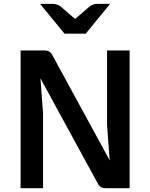

<svg xmlns="http://www.w3.org/2000/svg" viewBox="-20 -986 787 1006"><path d="M659.2 -721.7V0H533.7Q519 0 508.8 -6.1Q498.5 -12.2 492.2 -24.9L191.9 -575.7L205.6 -392.1V0H87.9V-721.7H212.9Q227.5 -721.7 237.8 -715.8Q248 -710 254.4 -696.8L554.7 -146L541 -330.1V-721.7ZM317.9 -809.6H429.2L557.1 -965.8H492.7Q479 -965.8 469.2 -962.6Q459.5 -959.5 449.2 -951.7L373.5 -886.7L297.9 -951.7Q287.6 -959.5 277.8 -962.6Q268.1 -965.8 254.4 -965.8H189.9Z"/></svg>

Font: Lycee Sans SemiBold
Style: Regular
Weight: 600
Designer: Justin Alvin
Foundry: Alkove Design
Version: Version 1.030